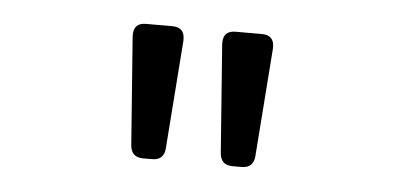

<svg xmlns="http://www.w3.org/2000/svg" viewBox="-30 -789 646 313"><g transform="rotate(5 293.0 -632.5)"><path d="M344.7 -742.2Q344.7 -742.2 387.7 -742.2Q407.7 -742.2 407.7 -722.7Q407.7 -721.2 407.7 -719.7L394.5 -543Q393.1 -523.4 373.5 -523.4H358.9Q339.4 -523.4 337.9 -543L324.7 -719.7Q324.7 -721.2 324.7 -722.7Q324.7 -742.2 344.7 -742.2ZM198.2 -742.2H241.2Q261.2 -742.2 261.2 -722.7Q261.2 -721.2 261.2 -719.7L248 -543Q246.6 -523.4 227.1 -523.4H212.4Q192.9 -523.4 191.4 -543L178.2 -719.7Q178.2 -721.2 178.2 -722.7Q178.2 -742.2 198.2 -742.2Z"/></g></svg>

Font: Simply Mono
Style: Book
Weight: 400
Designer: Wojciech Kalinowski "wmk69" (wmk69@o2.pl)
Foundry: Wojciech Kalinowski "wmk69" (wmk69@o2.pl)
Version: Version 1.0.0